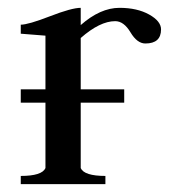

<svg xmlns="http://www.w3.org/2000/svg" viewBox="-20 -470 437 490"><path d="M33 0V-21Q87 -21 96 -41V-208H33V-242H96V-379Q34 -384 33 -384V-407Q52 -407 107.5 -428.5Q163 -450 186 -450V-406Q236 -450 285 -450Q330 -450 360.5 -433Q391 -416 391 -395Q391 -359 351 -359Q330 -359 313 -387.5Q296 -416 274 -416Q235 -416 186 -373V-242H297V-208H186V-41Q195 -21 249 -21V0Z"/></svg>

Font: Judson
Style: Regular
Weight: 400
Version: Version 20110429